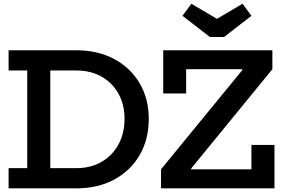

<svg xmlns="http://www.w3.org/2000/svg" viewBox="-20 -1030 1542 1050"><path d="M1205 -827.5H1128L978 -943.5L1026.5 -1009.5L1166.5 -927L1306.5 -1009.5L1355 -943.5ZM337.5 0V-110.5H397.5Q476 -110.5 535.2 -144.8Q594.5 -179 627.8 -239.8Q661 -300.5 661 -380Q661 -458 627.8 -517.8Q594.5 -577.5 535.2 -611Q476 -644.5 397.5 -644.5H337.5V-755H398.5Q515.5 -755 604.8 -707Q694 -659 743.8 -574.5Q793.5 -490 793.5 -379.5Q793.5 -267.5 743.8 -182Q694 -96.5 604.8 -48.2Q515.5 0 398.5 0ZM27 0V-110.5H129V-644.5H27V-755H370.5V-644.5H255V-110.5H370.5V0ZM860.5 -104 1305 -646.5V-676.5L1469.5 -651.5L1025.5 -108.5V-76ZM1469.5 -755V-651.5H998V-519H872.5V-755ZM1355 -237.5H1481V0H860.5V-104H1355Z"/></svg>

Font: Hepta Slab SemiBold
Style: Regular
Weight: 600
Designer: Michael LaGattuta
Foundry: Michael LaGattuta
Version: Version 1.102